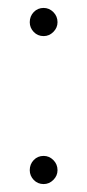

<svg xmlns="http://www.w3.org/2000/svg" viewBox="-20 -491 220 484"><path d="M55 -435Q55 -450 65 -460.5Q75 -471 90 -471Q104 -471 114.5 -460.5Q125 -450 125 -435Q125 -421 114.5 -410.5Q104 -400 90 -400Q75 -400 65 -410.5Q55 -421 55 -435ZM55 -62Q55 -77 65 -87.5Q75 -98 90 -98Q104 -98 114.5 -87.5Q125 -77 125 -62Q125 -48 114.5 -37.5Q104 -27 90 -27Q75 -27 65 -37.5Q55 -48 55 -62Z"/></svg>

Font: Prompt ExtraLight
Style: Regular
Weight: 275
Designer: Katatrad Team
Foundry: CadsonDemak
Version: Version 1.001